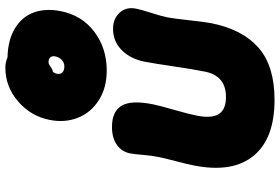

<svg xmlns="http://www.w3.org/2000/svg" viewBox="-180 -880 1020 699"><g transform="rotate(-90 329.5 -531.0)"><path d="M421.9 -651.9Q358.4 -651.9 313 -681.2Q267.6 -710.4 249.3 -758.1Q231 -805.7 242.2 -860.8Q255.9 -928.7 309.6 -974.9Q363.3 -1021 432.1 -1021Q451.2 -1021 469.2 -1013.2Q534.2 -1011.7 576.4 -985.4Q618.7 -959 633.5 -916.5Q648.4 -874 638.2 -820.8Q623 -742.2 562.7 -697Q502.4 -651.9 421.9 -651.9ZM410.2 -834Q407.2 -821.3 414.6 -813.7Q421.9 -806.2 437 -806.2Q449.7 -806.2 460 -815.4Q470.2 -824.7 473.1 -838.9Q475.6 -850.1 470 -856.9Q464.4 -863.8 452.1 -863.8Q445.3 -863.8 434.6 -856Q423.8 -848.1 417 -848.1Q412.1 -842.3 410.2 -834ZM314.9 -41Q172.9 -41 110.6 -118.2Q48.3 -195.3 76.2 -335Q81.1 -359.9 92.3 -402.6Q103.5 -445.3 106 -459Q112.3 -489.7 114.5 -518.8Q116.7 -547.9 120.1 -566.9Q126 -597.2 151.1 -615Q176.3 -632.8 215.8 -632.8Q272.9 -632.8 293.7 -597.7Q314.5 -562.5 298.8 -483.9Q294.4 -461.4 278.3 -405.3Q262.2 -349.1 257.8 -325.2Q246.6 -270.5 263.2 -244.1Q279.8 -217.8 325.2 -217.8Q403.3 -217.8 418 -295.9Q427.2 -342.3 437 -409.4Q446.8 -476.6 454.1 -515.1Q464.4 -565.9 496.1 -597.4Q527.8 -628.9 573.2 -628.9Q610.8 -628.9 632.6 -604.7Q654.3 -580.6 647 -544.9Q643.6 -527.3 631.3 -489Q619.1 -450.7 615.2 -430.2Q610.8 -407.7 605 -353.3Q599.1 -298.8 594.2 -272Q571.8 -158.2 505.1 -99.6Q438.5 -41 314.9 -41Z"/></g></svg>

Font: Shantell Sans Irregular
Style: Italic
Weight: 800
Italic angle: -11.31°
Designer: Stephen Nixon, Anya Danilova, Shantell Martin
Foundry: Arrow Type
Version: Version 1.006;[9816181b4]